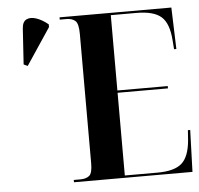

<svg xmlns="http://www.w3.org/2000/svg" viewBox="-52 -775 857 828"><g transform="rotate(-5 377.0 -361.0)"><path d="M235 0V-10H264Q288 -10 302 -21Q316 -32 316 -75V-635Q316 -680 302 -692Q288 -704 264 -704H235V-714H719L725 -534H715L712 -573Q707 -646 674.5 -675Q642 -704 567 -704H456V-378H674V-368H456V-10H597Q671 -10 703 -38.5Q735 -67 741 -138L744 -181H754L748 0ZM80 -517 63 -525 73 -680Q75 -709 92 -717.5Q109 -726 134 -718Q159 -710 186 -688V-676Z"/></g></svg>

Font: Noto Serif Display Condensed
Style: Bold
Weight: 700
Width: 3
Designer: Monotype Design Team
Foundry: Monotype Imaging Inc.
Version: Version 2.009